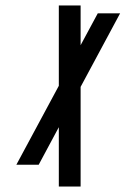

<svg xmlns="http://www.w3.org/2000/svg" viewBox="-20 -685 510 705"><path d="M276 -366V0H196V-218L122 -80H40L196 -370V-665H276V-519L339 -636H421Z"/></svg>

Font: Sulphur Point
Style: Bold
Weight: 700
Designer: Noponies / Dale Sattler
Foundry: Noponies
Version: Version 1.000; ttfautohint (v1.8)